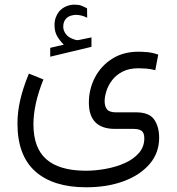

<svg xmlns="http://www.w3.org/2000/svg" viewBox="-20 -563 761 827"><path d="M254.9 -370.6Q238.3 -386.7 226.6 -406.5Q214.8 -426.3 214.8 -454.6Q214.8 -472.7 220 -487.1Q225.1 -501.5 233.9 -512.7Q246.1 -527.3 263.9 -535.2Q281.7 -543 300.3 -543Q318.8 -543 330.6 -538.6Q342.3 -534.2 355 -526.9L355.5 -486.8Q330.6 -499 307.1 -499Q297.9 -499 286.6 -495.8Q275.4 -492.7 266.6 -484.9Q260.3 -479 256.3 -470Q252.4 -460.9 252.4 -448.2Q252.4 -430.7 264.4 -415.3Q276.4 -399.9 301.3 -392.6Q303.2 -392.1 306.2 -391.1Q309.1 -390.1 313 -390.1Q316.4 -390.1 318.8 -390.6L374 -401.9V-361.3L196.3 -318.8V-356.9ZM167 -220.7Q124 -113.8 124 -27.8Q124 74.7 179.9 123.3Q235.8 171.9 348.6 172.4Q391.1 172.4 435.5 164.3Q480 156.2 517.6 139.4Q555.2 122.6 578.4 95.9Q601.6 69.3 601.6 32.7Q601.6 9.3 590.1 0.7Q578.6 -7.8 555.7 -7.8H475.6Q362.8 -7.8 362.8 -121.1Q362.8 -178.2 388.4 -228.3Q414.1 -278.3 462.2 -309.3Q510.3 -340.3 577.1 -340.3Q590.3 -340.3 614 -338.4Q637.7 -336.4 661.6 -327.6L648.9 -260.7Q628.4 -266.1 609.4 -267.6Q590.3 -269 577.1 -269Q535.6 -269 507.3 -254.2Q479 -239.3 462.2 -216.6Q445.3 -193.8 438 -169.7Q430.7 -145.5 430.7 -127.4Q430.7 -104 441.2 -91.6Q451.7 -79.1 480.5 -79.1H568.4Q623 -78.6 644.3 -47.9Q665.5 -17.1 665.5 30.8Q665.5 95.2 624.8 143.1Q584 190.9 513.2 217.3Q442.4 243.7 351.1 243.7Q209 243.7 132.1 175.3Q55.2 106.9 55.2 -31.2Q55.2 -81.1 67.4 -133.5Q79.6 -186 104.5 -246.1Z"/></svg>

Font: Vazir Light
Style: Light
Weight: 300
Designer: Saber Rastikerdar
Foundry: Saber Rastikerdar
Version: Version 30.0.0